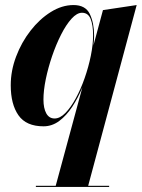

<svg xmlns="http://www.w3.org/2000/svg" viewBox="-20 -490 562 760"><path d="M412 245.5V250H122V245.5H200.5L306 -144Q289 -102.5 266 -67.5Q243 -32.5 214.5 -11.2Q186 10 152.5 10Q83.5 10 53 -33.8Q22.5 -77.5 22.5 -152.5Q22.5 -210 43.8 -266.2Q65 -322.5 100.8 -368.5Q136.5 -414.5 180.8 -442.2Q225 -470 271 -470Q318.5 -470 335.5 -434.5Q352.5 -399 352.5 -349Q352.5 -332.5 350 -310.5L387.5 -450L521 -470L329 245.5ZM348.5 -351Q348.5 -390 338.8 -414.8Q329 -439.5 304.5 -439.5Q284.5 -439.5 263 -415.8Q241.5 -392 221.8 -353Q202 -314 186.2 -267.8Q170.5 -221.5 161.2 -176.5Q152 -131.5 152 -96Q152 -61.5 163.2 -41.2Q174.5 -21 196 -21Q217.5 -21 239 -43Q260.5 -65 280.2 -101.2Q300 -137.5 315.2 -181.2Q330.5 -225 339.5 -269.2Q348.5 -313.5 348.5 -351Z"/></svg>

Font: Bodoni* 36pt
Style: Bold Italic
Weight: 700
Italic angle: -13°
Version: Version 2.3